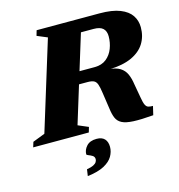

<svg xmlns="http://www.w3.org/2000/svg" viewBox="-166 -797 1085 1167"><g transform="rotate(-15 376.5 -213.5)"><path d="M453.5 -374.5Q498.5 -374.5 527.5 -397.8Q556.5 -421 570.5 -457.5Q584.5 -494 584.5 -533.5Q584.5 -566.5 566.2 -583.5Q548 -600.5 507.5 -600.5H279.5L334.5 -682.5H566.5Q646.5 -682.5 695 -663.2Q743.5 -644 765.5 -611Q787.5 -578 787.5 -536Q787.5 -479 760.2 -435.2Q733 -391.5 677 -366Q621 -340.5 534.5 -338.5V-340.5Q579 -336.5 604.2 -320.5Q629.5 -304.5 642 -277Q654.5 -249.5 660 -210L675 -125.5Q680.5 -91.5 687.5 -76.8Q694.5 -62 706 -58.5Q717.5 -55 735 -55L722 0Q643.5 6.5 596.2 4.2Q549 2 524.5 -10.8Q500 -23.5 489.8 -47.5Q479.5 -71.5 475 -108L460 -210Q455 -247 448.2 -265.8Q441.5 -284.5 428 -291.2Q414.5 -298 388.5 -298H209L203 -374.5ZM261.5 -60 326 -32.5 316.5 0H-33.5L-23.5 -32.5L53.5 -62.5L226 -622.5L161.5 -649.5L171 -682.5H453ZM267 124Q267 96.5 288.2 73Q309.5 49.5 351.5 49.5Q385 49.5 401.8 67.5Q418.5 85.5 418.5 117.5Q418.5 148 402 176.5Q385.5 205 346.8 225.8Q308 246.5 242 254.5L248 213Q275.5 208.5 289.8 201.2Q304 194 309.5 185Q315 176 315 167.5Q315 152 303 144.5Q291 137 279 132.8Q267 128.5 267 124Z"/></g></svg>

Font: Newsreader ExtraBold
Style: Italic
Weight: 800
Italic angle: -17°
Designer: Hugues Gentile
Foundry: Production Type
Version: Version 1.003